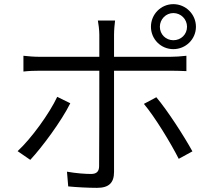

<svg xmlns="http://www.w3.org/2000/svg" viewBox="-20 -866 1040 926"><path d="M751 -737C751 -773 780 -803 816 -803C853 -803 882 -773 882 -737C882 -700 853 -672 816 -672C780 -672 751 -700 751 -737ZM708 -737C708 -677 756 -629 816 -629C876 -629 925 -677 925 -737C925 -797 876 -846 816 -846C756 -846 708 -797 708 -737ZM319 -368 256 -399C218 -318 131 -198 65 -137L126 -95C183 -156 277 -283 319 -368ZM734 -397 674 -365C727 -302 803 -177 842 -100L908 -136C868 -209 788 -333 734 -397ZM93 -597V-521C119 -524 146 -525 176 -525H459V-516C459 -469 459 -123 458 -65C458 -39 446 -27 419 -27C393 -27 347 -30 303 -38L309 33C348 37 407 40 448 40C506 40 530 15 530 -37C530 -106 530 -435 530 -516V-525H801C825 -525 853 -524 879 -523V-597C854 -594 823 -592 800 -592H530V-699C530 -720 533 -753 535 -767H452C455 -753 459 -720 459 -699V-592H176C144 -592 121 -594 93 -597Z"/></svg>

Font: ChiuKong Gothic CL Normal
Style: Regular
Weight: 350
Designer: Ryoko NISHIZUKA 西塚涼子 (kana, bopomofo & ideographs); Paul D. Hunt (Latin, Greek & Cyrillic); Sandoll Communications 산돌커뮤니
Foundry: Adobe
Version: Version 1.300